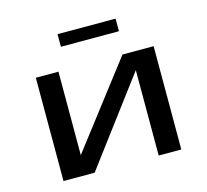

<svg xmlns="http://www.w3.org/2000/svg" viewBox="-96 -759 939 869"><g transform="rotate(-15 374.0 -324.5)"><path d="M244 0 544 -400V0H650V-484H504L204 -93V-484H98V0ZM516 -590V-649H244V-590Z"/></g></svg>

Font: Gamestation Extended
Style: Regular
Weight: 400
Width: 7
Designer: Jonas Hecksher
Foundry: Jonas Hecksher, Playtypeª, e-types AS
Version: Version 1.003